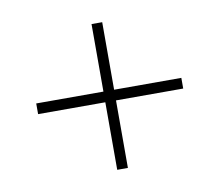

<svg xmlns="http://www.w3.org/2000/svg" viewBox="-59 -654 688 602"><g transform="rotate(-10 285.0 -353.0)"><path d="M302 -370H516V-336H302V-121H268V-336H54V-370H268V-585H302Z"/></g></svg>

Font: Noto Sans Symbols ExtraLight
Style: Regular
Weight: 250
Version: Version 2.002